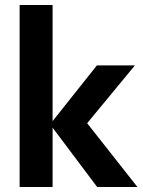

<svg xmlns="http://www.w3.org/2000/svg" viewBox="-20 -743 568 763"><path d="M366 0 179 -249 365 -483H516L298 -219L303 -283L526 0ZM58 0V-723H189V0Z"/></svg>

Font: Outfit Thin SemiBold
Style: Regular
Weight: 600
Version: Version 1.100;gftools[0.9.27]